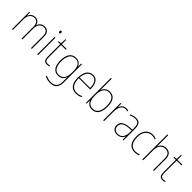

<svg xmlns="http://www.w3.org/2000/svg" viewBox="313 -2321 4122 4122"><g transform="rotate(45 2374.5 -259.5)"><path d="M546 -538Q608 -538 646.5 -496Q685 -454 685 -366V0H659V-364Q659 -444 626.5 -478.5Q594 -513 546 -513Q480 -513 439 -468Q398 -423 398 -331V0H372V-358Q372 -443 339 -478Q306 -513 258 -513Q193 -513 151 -464.5Q109 -416 109 -329V0H83V-528H103L107 -431H109Q118 -454 135.5 -479Q153 -504 182.5 -521Q212 -538 258 -538Q312 -538 344.5 -508.5Q377 -479 388 -430H390Q408 -477 445.5 -507.5Q483 -538 546 -538Z M862 -722Q878 -722 883 -712Q888 -702 888 -690Q888 -677 882.5 -667.5Q877 -658 861 -658Q847 -658 841.5 -667.5Q836 -677 836 -690Q836 -702 841.5 -712Q847 -722 862 -722ZM874 -528V0H848V-528Z M1147 -15Q1168 -15 1184.5 -18Q1201 -21 1214 -27V-2Q1200 3 1184.5 6.5Q1169 10 1147 10Q1086 10 1064.5 -27Q1043 -64 1043 -130V-503H973V-524L1041 -528L1048 -658H1069V-528H1214V-503H1069V-130Q1069 -74 1085 -44.5Q1101 -15 1147 -15Z M1496 -538Q1562 -538 1597.5 -508.5Q1633 -479 1651 -438H1653L1657 -528H1679V29Q1679 127 1632 184Q1585 241 1475 241Q1425 241 1386.5 231Q1348 221 1316 206V177Q1349 194 1388 205Q1427 216 1475 216Q1570 216 1611.5 167Q1653 118 1653 29V-15Q1653 -42 1653 -63.5Q1653 -85 1655 -115H1653Q1637 -57 1594 -23.5Q1551 10 1484 10Q1394 10 1343 -57Q1292 -124 1292 -258Q1292 -388 1342 -463Q1392 -538 1496 -538ZM1496 -513Q1403 -513 1361 -444.5Q1319 -376 1319 -258Q1319 -137 1361.5 -76Q1404 -15 1484 -15Q1535 -15 1567.5 -34.5Q1600 -54 1618.5 -86.5Q1637 -119 1645 -158.5Q1653 -198 1653 -237V-307Q1653 -364 1638 -411Q1623 -458 1589 -485.5Q1555 -513 1496 -513Z M2015 -538Q2077 -538 2115 -504.5Q2153 -471 2170.5 -416Q2188 -361 2188 -295V-269H1843Q1842 -146 1889.5 -80.5Q1937 -15 2028 -15Q2068 -15 2099 -23Q2130 -31 2169 -51V-23Q2137 -6 2103.5 2Q2070 10 2028 10Q1954 10 1907.5 -24.5Q1861 -59 1839 -120Q1817 -181 1817 -261Q1817 -338 1838.5 -401Q1860 -464 1904 -501Q1948 -538 2015 -538ZM2015 -513Q1943 -513 1897.5 -457.5Q1852 -402 1844 -293H2162Q2162 -356 2146.5 -406Q2131 -456 2098.5 -484.5Q2066 -513 2015 -513Z M2351 -509Q2351 -488 2351 -459.5Q2351 -431 2350 -410H2352Q2366 -467 2411 -502.5Q2456 -538 2524 -538Q2618 -538 2666 -469Q2714 -400 2714 -267Q2714 -185 2692.5 -122.5Q2671 -60 2626 -25Q2581 10 2512 10Q2448 10 2409 -21.5Q2370 -53 2353 -101H2351L2347 0H2325V-760H2351ZM2524 -513Q2436 -513 2393.5 -449Q2351 -385 2351 -274V-248Q2351 -131 2392.5 -73Q2434 -15 2512 -15Q2597 -15 2642 -79.5Q2687 -144 2687 -267Q2687 -513 2524 -513Z M3020 -536Q3058 -536 3088 -525L3081 -501Q3067 -505 3052.5 -507.5Q3038 -510 3020 -510Q2972 -510 2940.5 -480Q2909 -450 2893.5 -400Q2878 -350 2878 -290V0H2852V-528H2874L2877 -420H2879Q2888 -449 2906 -475.5Q2924 -502 2952.5 -519Q2981 -536 3020 -536Z M3317 -537Q3392 -537 3428.5 -494Q3465 -451 3465 -353V0H3443L3440 -99H3438Q3427 -71 3407 -46Q3387 -21 3354.5 -5.5Q3322 10 3274 10Q3201 10 3165 -29.5Q3129 -69 3129 -129Q3129 -208 3188 -247.5Q3247 -287 3351 -295L3439 -301V-347Q3439 -437 3409.5 -474.5Q3380 -512 3317 -512Q3285 -512 3252.5 -504Q3220 -496 3183 -476L3173 -501Q3207 -517 3243.5 -527Q3280 -537 3317 -537ZM3352 -271Q3260 -265 3208.5 -231Q3157 -197 3157 -129Q3157 -75 3187.5 -44.5Q3218 -14 3274 -14Q3361 -14 3399.5 -71.5Q3438 -129 3439 -220V-277Z M3812 10Q3738 10 3690.5 -24.5Q3643 -59 3620.5 -119.5Q3598 -180 3598 -259Q3598 -344 3625.5 -406.5Q3653 -469 3704 -503.5Q3755 -538 3826 -538Q3884 -538 3930 -516L3924 -492Q3900 -503 3875.5 -508Q3851 -513 3826 -513Q3733 -513 3678.5 -445Q3624 -377 3624 -260Q3624 -190 3643.5 -135Q3663 -80 3704.5 -47.5Q3746 -15 3813 -15Q3843 -15 3872.5 -21Q3902 -27 3927 -38V-12Q3906 -3 3876 3.5Q3846 10 3812 10Z M4066 -495Q4066 -472 4065.5 -455.5Q4065 -439 4064 -420H4066Q4076 -449 4096.5 -476Q4117 -503 4151 -520.5Q4185 -538 4235 -538Q4309 -538 4350 -492.5Q4391 -447 4391 -353V0H4365V-351Q4365 -437 4330 -475Q4295 -513 4234 -513Q4162 -513 4114 -461.5Q4066 -410 4066 -301V0H4040V-760H4066Z M4658 -15Q4679 -15 4695.5 -18Q4712 -21 4725 -27V-2Q4711 3 4695.5 6.5Q4680 10 4658 10Q4597 10 4575.5 -27Q4554 -64 4554 -130V-503H4484V-524L4552 -528L4559 -658H4580V-528H4725V-503H4580V-130Q4580 -74 4596 -44.5Q4612 -15 4658 -15Z"/></g></svg>

Font: Noto Sans Gurmukhi UI SemiCondensed Thin
Style: Regular
Weight: 100
Width: 4
Designer: Jelle Bosma - Monotype Design Team
Foundry: Monotype Imaging Inc.
Version: Version 2.004; ttfautohint (v1.8.4.7-5d5b)